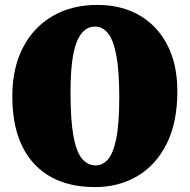

<svg xmlns="http://www.w3.org/2000/svg" viewBox="-20 -740 770 780"><path d="M376 -720Q473.5 -720 546.5 -677.8Q619.5 -635.5 660 -557Q700.5 -478.5 700.5 -369.5Q700.5 -242.5 657 -155.8Q613.5 -69 538 -24.5Q462.5 20 366.5 20Q206 20 118 -75.5Q30 -171 30 -349.5Q30 -462.5 72.8 -545.8Q115.5 -629 193.2 -674.5Q271 -720 376 -720ZM464.5 -344.5Q464.5 -451 452.8 -514Q441 -577 419 -604.5Q397 -632 366 -632Q316.5 -632 291.5 -568.8Q266.5 -505.5 266.5 -366Q266.5 -253 278.2 -188Q290 -123 313 -95.5Q336 -68 369.5 -68Q396.5 -68 418 -91.8Q439.5 -115.5 452 -175.5Q464.5 -235.5 464.5 -344.5Z"/></svg>

Font: Fraunces 9pt S100 Black
Style: Regular
Weight: 900
Version: Version 1.000; ttfautohint (v1.8.3)